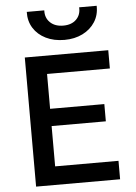

<svg xmlns="http://www.w3.org/2000/svg" viewBox="-62 -991 735 1037"><g transform="rotate(-5 306.0 -472.0)"><path d="M91 0V-700H543.5V-601H203V-412H497V-318.5H203V-100H546.5V0ZM313.5 -776Q256 -776 212.5 -797.5Q169 -819 145.2 -857Q121.5 -895 123 -944.5H218Q216 -904 242.2 -878.8Q268.5 -853.5 313.5 -853.5Q358.5 -853.5 384 -878.8Q409.5 -904 407 -944.5H502Q503.5 -895 479.2 -857Q455 -819 411.8 -797.5Q368.5 -776 313.5 -776Z"/></g></svg>

Font: Geologica Roman
Style: Regular
Weight: 400
Designer: Sindre Bremnes, Frode Helland
Foundry: Monokrom Skriftforlag AS
Version: Version 1.010;gftools[0.9.28]